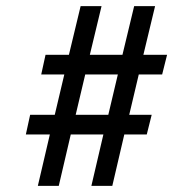

<svg xmlns="http://www.w3.org/2000/svg" viewBox="-20 -662 563 624"><path d="M316 -225H210L171 -58H103L142 -225H64L78 -289H158L189 -420H114L128 -484H204L242 -642H310L272 -484H378L416 -642H484L446 -484H523L507 -420H431L400 -289H473L457 -225H384L345 -58H277ZM226 -289H332L363 -420H257Z"/></svg>

Font: PT Sans
Style: Italic
Weight: 400
Italic angle: -12°
Designer: A.Korolkova, O.Umpeleva, V.Yefimov
Foundry: ParaType Ltd
Version: Version 2.003W OFL